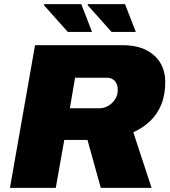

<svg xmlns="http://www.w3.org/2000/svg" viewBox="-20 -906 818 926"><path d="M28 0 149 -688H570Q640 -688 686 -664Q732 -640 754.5 -600.5Q777 -561 777 -512Q777 -448 757.5 -401Q738 -354 703.5 -321.5Q669 -289 623 -268L711 0H466L402 -231H290L249 0ZM317 -384H462Q482 -384 502 -395.5Q522 -407 535 -427Q548 -447 548 -473Q548 -499 534 -515Q520 -531 497 -531H342ZM307 -752 191 -882 194 -886H372L424 -752ZM518 -752 402 -882 405 -886H583L635 -752Z"/></svg>

Font: Archivo SemiBold Black
Style: Italic
Weight: 900
Italic angle: -10°
Version: Version 2.001